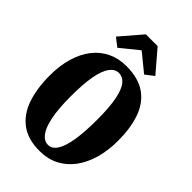

<svg xmlns="http://www.w3.org/2000/svg" viewBox="-286 -1087 1206 1206"><g transform="rotate(45 317.0 -484.5)"><path d="M313.5 11Q209.5 12 144.8 -35.2Q80 -82.5 50.2 -168.5Q20.5 -254.5 20.5 -369.5Q20.5 -457.5 41.2 -528Q62 -598.5 101 -648.8Q140 -699 195.8 -725.8Q251.5 -752.5 321.5 -752.5Q428 -752 492.2 -706.2Q556.5 -660.5 585.5 -577.8Q614.5 -495 614.5 -384.5Q614.5 -296.5 593.8 -224.2Q573 -152 534 -99.5Q495 -47 439.5 -18.2Q384 10.5 313.5 11ZM321 -53.5Q356.5 -53.5 380.2 -90.8Q404 -128 416 -201.2Q428 -274.5 428 -383Q428 -493 414.8 -560.2Q401.5 -627.5 376.8 -658Q352 -688.5 317 -688.5Q282 -688.5 257 -654Q232 -619.5 219.2 -549.2Q206.5 -479 206.5 -370.5Q206.5 -261 220.8 -190.8Q235 -120.5 261 -87Q287 -53.5 321 -53.5ZM198 -793 142 -836.5 265 -979.5H369.5L492 -836.5L436 -793L317 -890Z"/></g></svg>

Font: Merriweather 24pt SemiCondensed Black
Style: Regular
Weight: 900
Width: 4
Designer: Eben Sorkin
Foundry: Eben Sorkin
Version: Version 2.100